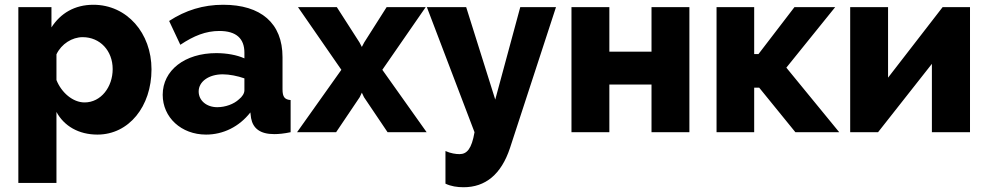

<svg xmlns="http://www.w3.org/2000/svg" viewBox="-20 -555 4149 806"><path d="M389 10C521 10 616 -108 616 -264C616 -416 513 -535 372 -535C293 -535 234 -499 196 -440V-525H57V213H217V-85C249 -26 310 10 389 10ZM335 -125C286 -125 238 -166 217 -219V-327C238 -371 283 -399 327 -399C400 -399 453 -342 453 -265C453 -190 404 -125 335 -125Z M845 10C917 10 984 -23 1031 -83L1034 -59C1042 -16 1072 8 1131 8C1149 8 1172 6 1200 0V-135C1175 -137 1166 -148 1166 -180V-315C1166 -458 1075 -535 917 -535C833 -535 759 -512 690 -467L737 -367C794 -405 844 -425 901 -425C972 -425 1006 -393 1006 -334V-310C975 -324 932 -332 888 -332C756 -332 663 -260 663 -157C663 -62 741 10 845 10ZM892 -105C847 -105 814 -133 814 -171C814 -213 857 -243 915 -243C943 -243 978 -236 1006 -226V-176C1006 -163 997 -149 983 -138C962 -118 926 -105 892 -105Z M1231 -525 1413 -262 1227 0H1391L1490 -147L1499 -166L1508 -147L1607 0H1771L1585 -262L1767 -525H1603L1509 -377L1499 -358L1489 -377L1394 -525Z M1850 216C1873 227 1899 231 1926 231C2017 231 2084 178 2121 66L2314 -525H2164L2059 -137L1937 -525H1772L1972 0C1960 70 1940 92 1909 92C1894 92 1872 89 1850 79Z M2538 -525H2379V0H2538V-200H2715V0H2874V-525H2715V-338H2538Z M3164 -328H3146V-525H2988V0H3146V-187H3167L3319 0H3503L3281 -271L3486 -525H3315Z M3708 -525H3549V0H3666L3892 -287V0H4052V-525H3937L3708 -229Z"/></svg>

Font: Raleway
Style: ExtraBold
Weight: 800
Designer: Matt McInerney, Pablo Impallari, Rodrigo Fuenzalida
Foundry: Matt McInerney, Pablo Impallari, Rodrigo Fuenzalida
Version: Version 3.000